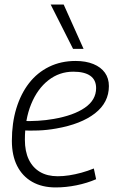

<svg xmlns="http://www.w3.org/2000/svg" viewBox="-20 -811 502 841"><path d="M81 -281Q112 -280 146.5 -282Q181 -284 215 -290Q302 -305 351.5 -339Q401 -373 401 -425Q401 -461 375.5 -479Q350 -497 301 -497Q240 -497 192 -459.5Q144 -422 116.5 -355Q89 -288 89 -199Q89 -148 106 -112.5Q123 -77 155 -58Q187 -39 233 -39Q257 -39 283 -43Q309 -47 336.5 -54.5Q364 -62 391 -73L401 -26Q362 -9 315.5 0.5Q269 10 224 10Q164 10 121 -14.5Q78 -39 55 -84.5Q32 -130 32 -194Q32 -272 51.5 -336Q71 -400 107 -446.5Q143 -493 195 -518.5Q247 -544 311 -544Q356 -544 389 -530.5Q422 -517 439.5 -492.5Q457 -468 457 -434Q457 -362 396 -314.5Q335 -267 226 -248Q187 -241 148 -239.5Q109 -238 76 -240ZM300 -597 202 -791H259L346 -597Z"/></svg>

Font: Georama ExtraCondensed Thin Light
Style: Italic
Weight: 300
Italic angle: -9°
Version: Version 1.001